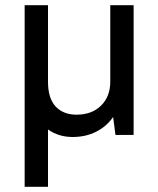

<svg xmlns="http://www.w3.org/2000/svg" viewBox="-20 -520 610 740"><path d="M260 8Q206 8 165 -21V200H75V-500H165V-205Q165 -141 194.5 -109.5Q224 -78 275 -78Q334 -78 369.5 -113Q405 -148 405 -205V-500H495V0H425L416 -69Q390 -32 350 -12Q310 8 260 8Z"/></svg>

Font: Retni Sans Medium
Style: Regular
Weight: 500
Designer: Vitaly Kuzmin
Foundry: ParaType Ltd.
Version: Version 1.00;March 2, 2019;FontCreator 11.5.0.2425 64-bit; t